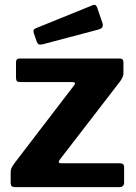

<svg xmlns="http://www.w3.org/2000/svg" viewBox="-20 -771 559 791"><path d="M44.1 0Q32.3 0 28.1 -4Q23.9 -8 23.9 -19.8V-58.5Q23.9 -71.3 27 -78.3Q30 -85.3 41.1 -100.6L285.2 -419.3Q295.5 -433 277.2 -433H63.6Q53.2 -433 49.5 -437Q45.9 -441 45.9 -451.4V-513.7Q45.9 -530 60.4 -530H473.6Q488.5 -530 488.5 -514.7V-470.5Q488.5 -460.9 485.2 -453.4Q482 -445.9 474.4 -435.2L226.8 -114Q215.1 -98.4 233.1 -98.4H473.1Q491.3 -98.4 491.3 -83.2V-18Q491.3 -10.4 486.5 -5.2Q481.8 0 471.1 0H44.1ZM380.1 -740.6 402.2 -675.8Q408.7 -655.7 386.6 -649.6L155.4 -588.4Q144.9 -586 139.9 -588.4Q135 -590.8 131.5 -599.1L119.4 -634Q114.3 -649.2 126 -654L362.8 -750Q374.5 -754.9 380.1 -740.6Z"/></svg>

Font: Libre Franklin Thin
Style: Regular
Weight: 100
Designer: Pablo Impallari, Rodrigo Fuenzalida, Nhung Nguyen
Foundry: Impallari Type
Version: Version 3.000